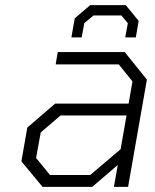

<svg xmlns="http://www.w3.org/2000/svg" viewBox="-20 -725 600 745"><path d="M257 -580 270 -654 330 -705H468L518 -644L507 -580H466L476 -635L451 -665H343L307 -635L297 -580ZM145 0 63 -99 86 -230 194 -323H479L494 -409L441 -475H196L204 -523H464L550 -416L477 0H422L437 -85L338 0ZM174 -46H330L448 -146L471 -277H215L138 -211L120 -112Z"/></svg>

Font: Tomorrow Light
Style: Italic
Weight: 300
Italic angle: -10°
Designer: Tony de Marco, Monica Rizzolli
Foundry: Just in Type
Version: Version 2.002